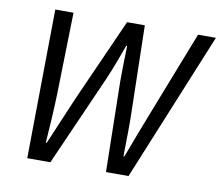

<svg xmlns="http://www.w3.org/2000/svg" viewBox="-74 -745 960 833"><g transform="rotate(10 406.0 -328.0)"><path d="M96.5 0 104.3 -656.3H184.6L176 -295.6Q174.4 -242.8 171.2 -188.9Q168.1 -135 164.2 -80.5H168.2Q191.8 -135 214.3 -189.2Q236.9 -243.4 259.6 -295.6L420.6 -656.3H498.8L506.7 -295.6Q508.4 -242.8 507.7 -188.9Q506.9 -135 506.1 -80.5H510.1Q530.6 -135 551 -188.9Q571.3 -242.8 592.3 -295.6L733.3 -656.3H811.9L542.6 0H443.3L435.9 -400.9Q435.9 -437.6 436.7 -476.9Q437.5 -516.2 438.8 -555H434.8Q421 -516.9 406.6 -478.4Q392.1 -440 375.4 -400.9L198.3 0Z"/></g></svg>

Font: Source Sans 3 VF
Style: Italic
Weight: 200
Italic angle: -11°
Designer: Paul D. Hunt
Foundry: Adobe Systems Incorporated
Version: Version 3.042;hotconv 1.0.118;makeotfexe 2.5.65603